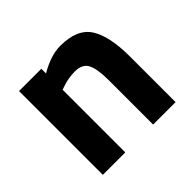

<svg xmlns="http://www.w3.org/2000/svg" viewBox="-128 -661 810 810"><g transform="rotate(-45 276.5 -256.0)"><path d="M196 0H62V-500H195V-472Q263 -512 320 -512Q420 -512 458 -453Q496 -394 496 -271V0H362V-267Q362 -331 347 -361.5Q332 -392 287 -392Q246 -392 208 -378L196 -374Z"/></g></svg>

Font: Titillium Web
Style: Bold
Weight: 700
Version: Version 1.001;PS 57.000;hotconv 1.0.70;makeotf.lib2.5.55311